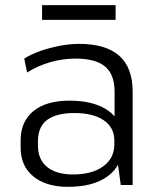

<svg xmlns="http://www.w3.org/2000/svg" viewBox="-20 -717 613 744"><path d="M424 -174V-362Q424 -428 387.5 -459Q351 -490 272 -490Q223 -490 174.5 -476Q126 -462 85 -436L74 -490Q101 -507 136.5 -519.5Q172 -532 211.5 -539.5Q251 -547 287 -547Q390 -547 442 -501Q494 -455 494 -362V0H448ZM244 7Q158 7 109 -33.5Q60 -74 60 -145V-174Q60 -246 109.5 -286.5Q159 -327 249 -327Q344 -327 399 -288.5Q454 -250 454 -179V-148Q454 -76 398 -34.5Q342 7 244 7ZM263 -41Q337 -41 380 -72.5Q423 -104 423 -157V-173Q423 -223 382 -251Q341 -279 268 -279Q200 -279 163.5 -253Q127 -227 127 -168V-154Q127 -99 162.5 -70Q198 -41 263 -41ZM428 -697V-640H143V-697Z"/></svg>

Font: Pathway Extreme 28pt Light
Style: Regular
Weight: 300
Designer: Eduardo Rodriguez Tunni
Foundry: Eduardo Rodriguez Tunni
Version: Version 1.001;gftools[0.9.26]